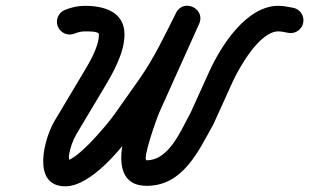

<svg xmlns="http://www.w3.org/2000/svg" viewBox="-20 -611 1088 676"><path d="M183.6 -517.6C192.9 -494.6 219.1 -483.4 242.1 -492.6C254.5 -497.6 265.8 -500.5 279.3 -500.5C289.8 -500.5 328.3 -501.5 328.3 -489.9C328.3 -444.4 292.6 -387.2 269.7 -348.8C237.2 -294.4 204.7 -239.9 172.2 -185.5C135.8 -124.5 89.2 45 210 45C299.6 45 408.1 -88 456.2 -156.2C485.6 -197.8 515 -239.4 544.3 -281C598.2 -357.3 638.5 -442 680.3 -525.3C693.5 -551.5 679.2 -574.6 658.6 -584.4C638 -594.2 611.1 -590.7 599 -564C552.9 -461.4 506.7 -358.8 460.5 -256.2C426.9 -181.4 342.5 43.3 496.4 43.3C624 43.3 677.6 -77.2 730.6 -172.1C730.7 -172.2 731.1 -173 731.5 -173.8C731.9 -174.6 732.3 -175.5 732.3 -175.5C754.6 -224.5 776.8 -273.5 799 -322.6C822.5 -374.3 894.4 -500.5 959.8 -500.5C971.8 -500.5 983.7 -497.3 995.5 -495.2C1020 -490.8 1043.3 -507.1 1047.7 -531.6C1052.1 -556 1035.9 -579.4 1011.4 -583.8C994.2 -586.9 977.4 -590.5 959.8 -590.5C848.1 -590.5 758.1 -450.2 717.1 -359.7C694.8 -310.7 672.6 -261.7 650.4 -212.7C650.4 -212.6 650.8 -213.5 651.2 -214.4C651.7 -215.2 652.1 -216.1 652.1 -216C618.2 -155.4 576.8 -46.7 496.4 -46.7C479.5 -46.7 530.4 -192.1 542.6 -219.2C588.8 -321.8 634.9 -424.4 681.1 -527C693.1 -553.8 679.4 -576.6 659.4 -586.1C639.4 -595.6 613 -591.9 599.9 -565.7C560.1 -486.5 522 -405.5 470.8 -332.9C441.4 -291.3 412.1 -249.7 382.7 -208.1C358 -173.1 251.1 -45 210 -45C206.7 -45 216.4 -43 218.9 -40.9C227.3 -33.9 221.1 -53.7 223 -65.2C227.2 -90.5 236.3 -117.3 249.5 -139.4C282 -193.8 314.5 -248.3 347 -302.7C379.3 -356.8 418.3 -425.5 418.3 -489.9C418.3 -570.5 345.2 -590.5 279.3 -590.5C254.4 -590.5 231.6 -585.4 208.6 -576.1C185.6 -566.9 174.4 -540.7 183.6 -517.6Z"/></svg>

Font: FRB American Cursive Guidelines Black
Style: Bold Italic
Weight: 900
Italic angle: -25°
Version: Version 2.0;Modular Font Editor K font №1